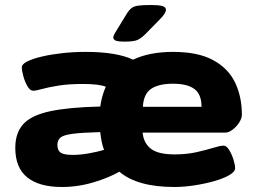

<svg xmlns="http://www.w3.org/2000/svg" viewBox="-20 -738 1020 766"><path d="M227 8Q136 8 88.5 -30.5Q41 -69 41 -148Q41 -208 73 -243Q105 -278 179 -294Q253 -310 380 -313Q386 -356 402 -392Q375 -403 310 -403Q254 -403 213.5 -396.5Q173 -390 148 -383Q123 -376 112 -376Q100 -376 89.5 -394Q79 -412 73 -434.5Q67 -457 67 -469Q67 -482 89 -493Q111 -504 147.5 -512.5Q184 -521 229 -526Q274 -531 321 -531Q385 -531 432 -523Q479 -515 511 -500Q576 -531 671 -531Q770 -531 830.5 -498Q891 -465 918 -408.5Q945 -352 945 -280Q945 -266 934.5 -249.5Q924 -233 908.5 -221Q893 -209 879 -209H549Q553 -167 582 -144.5Q611 -122 677 -122Q725 -122 764.5 -131Q804 -140 831.5 -148.5Q859 -157 872 -157Q884 -157 894.5 -139.5Q905 -122 911.5 -101Q918 -80 918 -67Q918 -53 895 -39.5Q872 -26 835 -15.5Q798 -5 756 1.5Q714 8 675 8Q528 8 456 -53Q417 -30 354.5 -11Q292 8 227 8ZM550 -312H784Q784 -362 755.5 -383Q727 -404 670 -404Q614 -404 583.5 -384Q553 -364 550 -312ZM271 -120Q299 -120 333.5 -126Q368 -132 395 -140Q389 -156 385.5 -173.5Q382 -191 380 -211Q305 -209 268.5 -204Q232 -199 220.5 -188.5Q209 -178 209 -160Q209 -138 222 -129Q235 -120 271 -120ZM478 -572Q451 -572 441.5 -576Q432 -580 432 -589Q432 -594 435.5 -600Q439 -606 444 -615L488 -687Q496 -699 505 -706Q514 -713 531.5 -715.5Q549 -718 583 -718Q613 -718 627.5 -714Q642 -710 642 -699Q642 -685 617 -660L560 -602Q542 -584 527 -578Q512 -572 478 -572Z"/></svg>

Font: Asap Expanded ExtraBold
Style: Regular
Weight: 800
Width: 7
Designer: Pablo Cosgaya
Foundry: Omnibus-Type
Version: Version 3.001; ttfautohint (v1.8.4.7-5d5b)